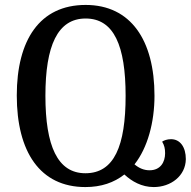

<svg xmlns="http://www.w3.org/2000/svg" viewBox="-20 -746 773 778"><path d="M673 -182C657 -182 644 -177 637 -172C646 -157 649 -144 649 -125C649 -90 631 -56 586 -56C564 -56 544 -64 525 -80C578 -147 606 -250 606 -358C606 -583 510 -726 327 -726C141 -726 48 -584 48 -359C48 -131 142 12 326 12C390 12 442 -6 484 -39C514 -11 554 12 603 12C672 12 732 -33 733 -101C733 -150 710 -182 673 -182ZM326 -44C213 -44 164 -155 164 -358C164 -560 213 -671 327 -671C442 -671 489 -560 489 -358C489 -155 443 -44 326 -44Z"/></svg>

Font: Noto Serif Georgian Condensed Medium
Style: Regular
Weight: 500
Width: 3
Designer: Monotype Design Team, Akaki Razmadze
Foundry: Google LLC
Version: Version 2.003